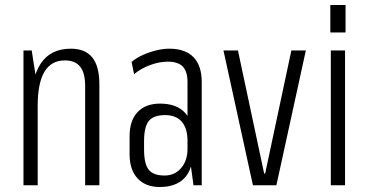

<svg xmlns="http://www.w3.org/2000/svg" viewBox="-20 -742 1476 769"><path d="M321 -398Q321 -450 301 -475Q281 -500 240 -500Q185 -500 158 -454.5Q131 -409 131 -319L104 -251V-311Q104 -429 143.5 -488Q183 -547 264 -547Q321 -547 349.5 -512Q378 -477 378 -404V0H321ZM74 -540H107L131 -386V0H74Z M731 -175V-413Q731 -456 712 -475.5Q693 -495 652 -495Q618 -495 581.5 -481.5Q545 -468 517 -445L507 -494Q526 -510 551.5 -521.5Q577 -533 605 -540Q633 -547 658 -547Q722 -547 755 -513Q788 -479 788 -413V0H755ZM620 7Q563 7 531 -27.5Q499 -62 499 -124V-196Q499 -259 531 -293Q563 -327 621 -327Q684 -327 717.5 -294Q751 -261 751 -198V-125Q751 -61 717 -27Q683 7 620 7ZM639 -39Q680 -39 705.5 -69Q731 -99 731 -145V-178Q731 -228 708 -254.5Q685 -281 641 -281Q595 -281 576 -257.5Q557 -234 557 -176V-143Q557 -86 575.5 -62.5Q594 -39 639 -39Z M875 -540H933L1038 -47H1042L1147 -540H1205L1087 0H993Z M1362 -540V0H1305V-540ZM1364 -722V-612H1303V-722Z"/></svg>

Font: Pathway Extreme Condensed Thin
Style: Regular
Weight: 250
Width: 3
Version: Version 1.001;gftools[0.9.26]